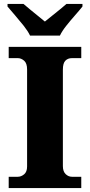

<svg xmlns="http://www.w3.org/2000/svg" viewBox="-20 -951 455 971"><path d="M24 0V-57H70Q87 -57 102 -69.5Q117 -82 117 -109V-600Q117 -631 102 -644Q87 -657 70 -657H24V-714H391V-657H344Q323 -657 310.5 -644Q298 -631 298 -599V-111Q298 -84 312 -70.5Q326 -57 344 -57H391V0ZM132 -771Q121 -794 100 -820.5Q79 -847 56.5 -873Q34 -899 18 -918V-931H99Q111 -920 131 -904Q151 -888 171.5 -871Q192 -854 207 -842Q222 -854 243 -871Q264 -888 284 -904Q304 -920 316 -931H397V-918Q382 -899 359 -873Q336 -847 315 -820.5Q294 -794 283 -771Z"/></svg>

Font: Noto Serif ExtraBold
Style: Regular
Weight: 800
Designer: Monotype Design Team
Foundry: Monotype Imaging Inc.
Version: Version 2.014